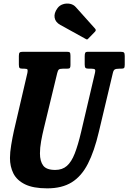

<svg xmlns="http://www.w3.org/2000/svg" viewBox="-20 -1041 721 1079"><path d="M301.5 -630 226.5 -320Q217.5 -283.5 211 -247Q204.5 -210.5 204.5 -179Q204.5 -135 222.8 -110.5Q241 -86 290.5 -86Q330 -86 355.8 -108.5Q381.5 -131 400 -178.2Q418.5 -225.5 436 -300L514 -632.5Q517 -645 513.8 -650Q510.5 -655 494 -655H479Q464.5 -655 460.2 -659.8Q456 -664.5 456 -679V-724.5Q456 -738 458.8 -744Q461.5 -750 475.5 -750H657Q671.5 -750 676.2 -746Q681 -742 681 -726.5V-677.5Q681 -662.5 677 -658.8Q673 -655 660 -655H650.5Q632 -655 624.8 -650.5Q617.5 -646 614 -630L535.5 -300Q510 -191 474 -120.8Q438 -50.5 383.2 -16.5Q328.5 17.5 245.5 17.5Q166.5 17.5 120.5 -5.2Q74.5 -28 55.2 -66.5Q36 -105 36 -153Q36 -184.5 43 -226.5Q50 -268.5 58 -305L134 -631.5Q136.5 -644.5 134.5 -649.8Q132.5 -655 117 -655H108Q94.5 -655 90.2 -659Q86 -663 86 -678V-726.5Q86 -741 90.2 -745.5Q94.5 -750 109 -750H356Q369 -750 372.5 -745.8Q376 -741.5 376 -727.5V-675Q376 -663 372.5 -659Q369 -655 356 -655H333Q316 -655 310.5 -650Q305 -645 301.5 -630ZM303 -995Q314.5 -1011 334 -1017.2Q353.5 -1023.5 373.5 -1019.5Q393.5 -1015.5 406.5 -1000.5L513.5 -881Q522.5 -872 514 -863L477 -825Q473 -820.5 470.2 -819.5Q467.5 -818.5 462 -822L319 -901Q291.5 -916 287 -941.5Q282.5 -967 303 -995Z"/></svg>

Font: Besley* Condensed
Style: Bold Italic
Weight: 700
Width: 3
Italic angle: -13°
Designer: Owen Earl
Foundry: indestructible type*
Version: Version 3.000; ttfautohint (v1.8.3)